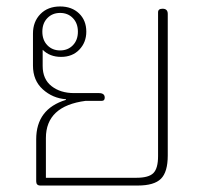

<svg xmlns="http://www.w3.org/2000/svg" viewBox="-20 -574 625 594"><path d="M92 -13V-143Q92 -237 184 -265V-267Q143 -270 112.5 -297.5Q82 -325 82 -371V-470Q82 -507 105 -530.5Q128 -554 166 -554Q202 -554 224.5 -532.5Q247 -511 247 -476Q247 -443 225.5 -420.5Q204 -398 169 -398Q134 -398 112 -420V-370Q112 -329 139.5 -307.5Q167 -286 209 -286H286Q304 -286 304 -272Q304 -262 295 -262H245Q122 -246 122 -147V-24H402Q440 -24 454.5 -38.5Q469 -53 469 -91V-536Q469 -547 483 -547Q499 -547 499 -531V-93Q499 -42 478 -21Q457 0 406 0H105Q92 0 92 -13ZM221 -476Q221 -502 205.5 -518Q190 -534 166 -534Q142 -534 126.5 -518Q111 -502 111 -476Q111 -450 126.5 -434Q142 -418 166 -418Q190 -418 205.5 -434Q221 -450 221 -476Z"/></svg>

Font: Maitree ExtraLight
Style: Regular
Weight: 275
Designer: CadsonDemak Team
Foundry: CadsonDemak
Version: Version 1.003